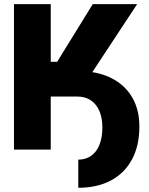

<svg xmlns="http://www.w3.org/2000/svg" viewBox="-20 -727 722 933"><path d="M226.6 0H47.9V-707H226.6V-426.8H257.8L430.7 -707H646.5L428.7 -376.5Q500 -364.7 551.3 -329.8Q602.5 -294.9 629.9 -239.7Q657.2 -184.6 657.2 -113.3Q657.7 -21 622.1 46.4Q586.4 113.8 519.5 149.7Q452.6 185.5 360.4 185.5V48.8Q396.5 48.8 423.1 30Q449.7 11.2 463.6 -24.2Q477.5 -59.6 477.5 -107.4Q477.5 -153.8 462.9 -187.7Q448.2 -221.7 421.1 -239.7Q394 -257.8 356.4 -257.8H226.6Z"/></svg>

Font: Pretendard GOV Black
Style: Regular
Weight: 900
Designer: Base glyphs from Inter by Rasmus Andersson; Hangeul glyphs from Noto Sans CJK(Source Han Sans) by Jang Soo-young and Kan
Foundry: Kil Hyung-jin
Version: Version 1.309